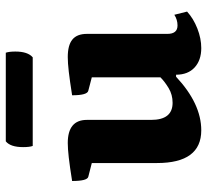

<svg xmlns="http://www.w3.org/2000/svg" viewBox="-46 -657 715 663"><g transform="rotate(-90 311.5 -325.5)"><path d="M193 12Q80 12 80 -141V-366L33 -378Q18 -381 18 -434Q68 -442 99 -445.5Q130 -449 149 -449Q229 -449 229 -383V-161Q229 -87 288 -87Q316 -87 338.5 -100.5Q361 -114 376 -129V-366L330 -378Q314 -381 314 -434Q365 -442 395.5 -445.5Q426 -449 446 -449Q487 -449 506.5 -433Q526 -417 526 -383V-105Q526 -70 555 -70Q575 -70 592 -81L603 -37Q579 -15 544.5 -1.5Q510 12 477 12Q435 12 410 -11Q385 -34 385 -75H378Q285 12 193 12ZM445 -570H139Q135 -581 135 -603Q135 -647 155 -663H461Q465 -651 465 -630Q465 -587 445 -570Z"/></g></svg>

Font: Petrona ExtraBold
Style: Regular
Weight: 800
Designer: Ringo R. Seeber
Foundry: Ringo R. Seeber
Version: Version 2.001; ttfautohint (v1.8.3)